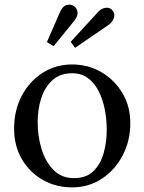

<svg xmlns="http://www.w3.org/2000/svg" viewBox="-20 -795 625 831"><path d="M292 16Q222 16 165 -16.5Q108 -49 74.5 -106.5Q41 -164 41 -238Q41 -317 74 -380Q107 -443 164 -479.5Q221 -516 292 -516Q362 -516 419 -482.5Q476 -449 510 -392Q544 -335 544 -262Q544 -185 510.5 -121.5Q477 -58 420 -21Q363 16 292 16ZM300 -24Q353 -24 384 -54Q415 -84 428.5 -132Q442 -180 442 -233Q442 -278 433.5 -321.5Q425 -365 407 -400.5Q389 -436 360.5 -457Q332 -478 292 -478Q240 -478 207 -448Q174 -418 158.5 -370Q143 -322 143 -267Q143 -205 160 -149.5Q177 -94 212 -59Q247 -24 300 -24ZM212 -595 183 -613 239 -741Q251 -769 269 -773.5Q287 -778 301 -768Q313 -760 315.5 -742.5Q318 -725 299 -702ZM305 -588 286 -614 407 -746Q421 -760 439.5 -761.5Q458 -763 468 -748Q479 -734 472.5 -716.5Q466 -699 451 -688Z"/></svg>

Font: Lora
Style: Regular
Weight: 400
Designer: Olga Karpushina, Alexei Vanyashin (Cyrillic)
Foundry: Cyreal
Version: Version 3.005; ttfautohint (v1.8.4.7-5d5b)